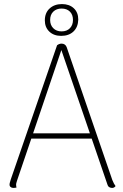

<svg xmlns="http://www.w3.org/2000/svg" viewBox="-20 -914 602 942"><path d="M282 -700Q291 -700 297.5 -695.5Q304 -691 307 -683L531 -31Q535 -21 539 -13.5Q543 -6 547 -1Q543 4 539 6Q535 8 530 8Q523 8 516.5 4.5Q510 1 508 -6L275 -686H287L64 -29Q63 -25 61 -19Q59 -13 59 -8Q59 -5 59.5 -1Q60 3 61 6Q57 7 53.5 7.5Q50 8 45 8Q37 8 31.5 3Q26 -2 27 -10Q27 -15 29.5 -22Q32 -29 33 -34L260 -692Q271 -700 282 -700ZM130 -260H435V-234H130ZM284 -894Q320 -894 342 -873.5Q364 -853 364 -818Q363 -781 340.5 -759.5Q318 -738 280 -738Q244 -738 222 -759Q200 -780 200 -814Q200 -851 223.5 -872.5Q247 -894 284 -894ZM282 -872Q257 -872 241.5 -857Q226 -842 226 -816Q226 -791 241.5 -775.5Q257 -760 282 -760Q308 -760 323 -775.5Q338 -791 338 -816Q338 -842 323 -857Q308 -872 282 -872Z"/></svg>

Font: Arima Thin Thin
Style: Regular
Weight: 250
Version: Version 1.100